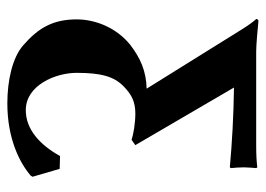

<svg xmlns="http://www.w3.org/2000/svg" viewBox="-118 -356 707 510"><g transform="rotate(90 235.0 -101.5)"><path d="M352 -98 366 -108 213 -370C288 -369 358 -365 425 -359L427 -362C426 -373 425 -384 425 -397C425 -407 427 -429 427 -429L425 -432C410 -430 391 -429 369 -429H117C98 -429 59 -433 36 -435C33 -435 31 -432 31 -429C36 -424 47 -410 61 -387L216 -138C169 -137 134 -121 99 -94C57 -60 32 -6 32 48C32 111 55 150 101 190C133 218 193 232 255 232C348 232 412 200 447 170L450 165L429 93L395 92C365 146 324 183 273 183C207 183 174 104 174 48C174 -18 184 -51 209 -76C232 -99 252 -108 282 -108C308 -108 337 -103 352 -98Z"/></g></svg>

Font: Libertinus Sans
Style: Bold
Weight: 700
Designer: Philipp H. Poll, Khaled Hosny
Foundry: Caleb Maclennan
Version: Version 7.050;RELEASE